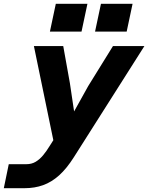

<svg xmlns="http://www.w3.org/2000/svg" viewBox="-84 -798 778 1008"><path d="M283 -361 305 -213 379 -346 509 -556H674L304 27Q266 87 226.5 122.5Q187 158 142.5 174Q98 190 45 190H-64L-38 64H54Q82 64 103 51.5Q124 39 142 17.5Q160 -4 177 -32L196 -62L94 -556H248ZM415 -632 446 -778H612L581 -632ZM178 -632 209 -778H375L344 -632Z"/></svg>

Font: Azeret Mono Thin
Style: Bold Italic
Weight: 700
Italic angle: -12°
Version: Version 1.002